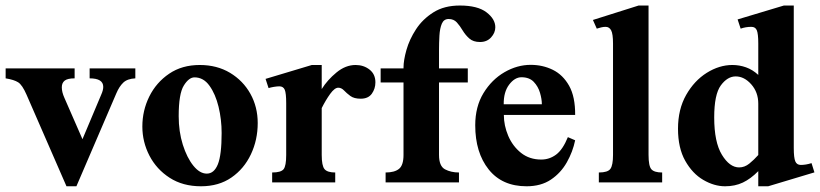

<svg xmlns="http://www.w3.org/2000/svg" viewBox="-21 -647 2909 681"><path d="M459 -404.3V-369.1Q430.7 -367.7 416.3 -354Q401.9 -340.3 391.6 -315.9L250 13.7H214.8L73.2 -311Q58.1 -345.7 43.5 -355Q28.8 -364.3 -1 -369.1V-404.3H243.7V-369.1Q218.8 -369.1 208.5 -361.1Q198.2 -353 198.2 -337.4Q198.2 -320.3 207.5 -299.8L271.5 -153.3L337.9 -311Q345.2 -327.1 345.2 -338.9Q345.2 -369.1 296.9 -369.1V-404.3Z M893.1 -210.4Q893.1 -150.9 868.9 -99.6Q844.7 -48.3 799.8 -17.3Q754.9 13.7 691.9 13.7Q627.4 13.7 580.8 -16.4Q534.2 -46.4 509 -95Q483.9 -143.6 483.9 -198.2Q483.9 -254.9 508.5 -304.7Q533.2 -354.5 578.9 -385.5Q624.5 -416.5 687.5 -416.5Q748.5 -416.5 794.9 -388.7Q841.3 -360.8 867.2 -314.2Q893.1 -267.6 893.1 -210.4ZM765.1 -175.3Q765.1 -223.1 754.2 -268.3Q743.2 -313.5 721.9 -343Q700.7 -372.6 668.9 -372.6Q648.9 -372.6 630.9 -343.5Q612.8 -314.5 612.8 -234.9Q612.8 -180.2 627.4 -133.8Q642.1 -87.4 664.8 -59.3Q687.5 -31.2 712.4 -31.2Q738.3 -31.2 751.7 -64.2Q765.1 -97.2 765.1 -175.3Z M1310.5 -355Q1310.5 -332.5 1297.9 -314.7Q1285.2 -296.9 1258.3 -296.9Q1234.9 -296.9 1221.7 -306.6Q1208.5 -316.4 1199.2 -326.2Q1189.9 -335.9 1178.7 -335.9Q1166 -335.9 1150.1 -314Q1134.3 -292 1120.1 -263.7V-97.2Q1120.1 -59.1 1130.1 -47.1Q1140.1 -35.2 1168 -35.2V0H944.3V-35.2Q975.6 -35.2 984.9 -46.9Q994.1 -58.6 994.1 -97.2V-281.2Q994.1 -316.4 989 -328.6Q983.9 -340.8 969.7 -340.8Q962.4 -340.8 950.4 -338.9Q938.5 -336.9 931.6 -334.5L920.9 -367.2L1085 -416.5H1120.1V-331.1Q1140.1 -363.3 1172.4 -389.9Q1204.6 -416.5 1240.2 -416.5Q1269 -416.5 1289.8 -400.1Q1310.5 -383.8 1310.5 -355Z M1735.8 -550.3Q1735.8 -530.8 1720.9 -514.4Q1706.1 -498 1681.6 -498Q1657.7 -498 1643.8 -510.3Q1629.9 -522.5 1620.1 -538.8Q1610.4 -555.2 1599.4 -567.4Q1588.4 -579.6 1570.3 -579.6Q1553.2 -579.6 1546.1 -563Q1539.1 -546.4 1537.6 -520.8Q1536.1 -495.1 1536.1 -468.8V-404.3H1638.2V-354.5H1536.1V-97.7Q1536.1 -57.6 1557.4 -46.4Q1578.6 -35.2 1606.9 -35.2V0H1346.7V-35.2Q1378.4 -35.2 1394.3 -48.1Q1410.2 -61 1410.2 -97.7V-354.5H1329.1V-404.3H1410.2V-407.2Q1410.2 -433.1 1420.7 -470.2Q1431.2 -507.3 1454.6 -543.2Q1478 -579.1 1516.4 -603.3Q1554.7 -627.4 1609.9 -627.4Q1672.9 -627.4 1704.3 -603.5Q1735.8 -579.6 1735.8 -550.3Z M1993.2 -160.6 2019 -149.4Q2010.7 -108.9 1989.5 -71.3Q1968.3 -33.7 1933.1 -10Q1897.9 13.7 1846.7 13.7Q1759.8 13.7 1712.2 -46.1Q1664.6 -106 1664.6 -202.6Q1664.6 -268.6 1693.8 -316.7Q1723.1 -364.7 1768.3 -390.9Q1813.5 -417 1861.3 -417Q1903.8 -417 1939.7 -399.4Q1975.6 -381.8 1997.6 -342.8Q2019.5 -303.7 2019 -239.3H1766.1Q1766.1 -201.7 1781.7 -165Q1797.4 -128.4 1827.1 -104.7Q1856.9 -81.1 1898.9 -81.1Q1927.7 -81.1 1951.4 -98.6Q1975.1 -116.2 1993.2 -160.6ZM1765.6 -277.3H1900.9Q1900.9 -295.4 1894.3 -317.9Q1887.7 -340.3 1872.1 -356.7Q1856.4 -373 1828.6 -373Q1804.7 -373 1784.9 -346.9Q1765.1 -320.8 1765.6 -277.3Z M2327.6 0H2103V-35.2Q2134.8 -35.2 2144 -48.1Q2153.3 -61 2153.3 -97.7V-492.2Q2153.3 -526.9 2146.7 -539.3Q2140.1 -551.8 2127 -551.8Q2119.1 -551.8 2111.1 -549.8Q2103 -547.9 2095.7 -545.4L2082 -576.2L2244.1 -627.4H2279.3V-97.7Q2279.3 -57.6 2289.6 -46.4Q2299.8 -35.2 2327.6 -35.2Z M2867.7 -35.6 2703.6 13.7H2668.5V-40Q2641.6 -12.7 2613.8 0.5Q2585.9 13.7 2550.8 13.7Q2512.2 13.7 2473.6 -8.8Q2435.1 -31.2 2409.4 -76.7Q2383.8 -122.1 2383.8 -190.4Q2383.8 -259.3 2412.6 -310.1Q2441.4 -360.8 2485.8 -388.7Q2530.3 -416.5 2576.7 -416.5Q2601.6 -416.5 2625 -408.2Q2648.4 -399.9 2668.5 -381.3V-492.7Q2668.5 -527.3 2663.3 -539.6Q2658.2 -551.8 2644 -551.8Q2624 -551.8 2606 -545.4L2595.2 -578.1L2759.3 -627.4H2794.4V-122.1Q2794.4 -87.4 2799.8 -74.7Q2805.2 -62 2819.3 -62Q2837.4 -62 2857.4 -68.4ZM2668.5 -97.2V-279.3Q2668.5 -319.8 2643.6 -347.9Q2618.7 -376 2588.4 -376Q2559.1 -376 2535.6 -344Q2512.2 -312 2512.2 -230.5Q2512.2 -142.6 2539.6 -97.9Q2566.9 -53.2 2600.6 -53.2Q2620.1 -53.2 2636.7 -66.7Q2653.3 -80.1 2668.5 -97.2Z"/></svg>

Font: Scheherazade New
Style: Bold
Weight: 700
Designer: SIL International
Foundry: SIL International
Version: Version 4.000